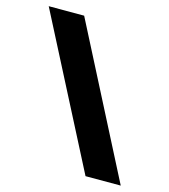

<svg xmlns="http://www.w3.org/2000/svg" viewBox="-106 -784 766 869"><g transform="rotate(15 277.5 -350.0)"><path d="M15 -700H181L540 0H375Z"/></g></svg>

Font: Jost* Heavy
Style: Regular
Weight: 800
Version: Version 3.7